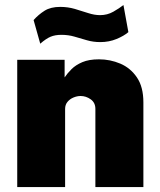

<svg xmlns="http://www.w3.org/2000/svg" viewBox="-20 -760 648 780"><path d="M50 0V-517H242.5V-445.5Q253.5 -462 270.5 -479Q287.5 -496 314.5 -507.5Q341.5 -519 382 -519Q427.5 -519 468.8 -501.5Q510 -484 536.2 -445.5Q562.5 -407 562.5 -344V0H367.5V-317.5Q367.5 -343 348.5 -356.5Q329.5 -370 307.5 -370Q293.5 -370 278.8 -364Q264 -358 254.2 -346.2Q244.5 -334.5 244.5 -317.5V0ZM501.5 -629.5Q483.5 -614 453.2 -601.5Q423 -589 387.5 -589Q358.5 -589 333 -596.5Q307.5 -604 282.5 -611.2Q257.5 -618.5 229.5 -618.5Q204 -618.5 185.5 -610.8Q167 -603 143.5 -582.5L116.5 -678.5Q136 -700.5 160.8 -716.2Q185.5 -732 224.5 -732Q255.5 -732 283.8 -723.8Q312 -715.5 337.8 -707Q363.5 -698.5 386.5 -698.5Q416 -698.5 440.5 -712.5Q465 -726.5 481.5 -739.5Z"/></svg>

Font: Public Sans Black
Style: Regular
Weight: 900
Designer: The Public Sans Project Authors: Dan O. Williams and USWDS (Libre Franklin designed by Pablo Impallari and Rodrigo Fuenz
Version: Version 1.007